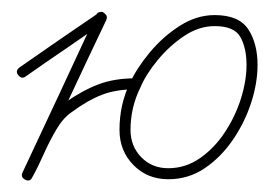

<svg xmlns="http://www.w3.org/2000/svg" viewBox="-20 -295 469 331"><path d="M11 -166Q6 -173 14 -179Q47 -202 81 -225.5Q115 -249 149 -272Q149 -272 149 -272Q149 -272 149 -272Q156 -278 162 -270Q167 -262 159 -257Q126 -233 92 -210Q58 -187 24 -163Q17 -158 11 -166ZM158 -273Q167 -269 163 -260Q131 -193 99.5 -125.5Q68 -58 36 10Q32 19 24 15Q15 11 19 2Q51 -66 82.5 -133.5Q114 -201 145 -268Q149 -277 158 -273ZM23 14Q15 10 19 2Q29 -16 39.5 -39.5Q50 -63 63 -84.5Q76 -106 92 -118Q122 -139 149.5 -149.5Q177 -160 213 -160Q213 -160 213 -160Q213 -160 213 -160Q223 -160 223 -150Q223 -141 213 -141Q180 -141 155.5 -131.5Q131 -122 104 -102Q89 -92 77 -71.5Q65 -51 55 -28.5Q45 -6 36 10Q32 19 23 14ZM270 -5Q300 -5 325 -22.5Q350 -40 368 -67.5Q386 -95 395.5 -125.5Q405 -156 405 -183Q405 -212 394.5 -231Q384 -250 350 -250Q323 -250 297.5 -233Q272 -216 251.5 -191Q231 -166 222 -144Q222 -144 222 -144Q222 -144 222 -144Q205 -110 205 -71Q205 -43 223.5 -24Q242 -5 270 -5ZM204 -152Q204 -152 204 -152Q204 -152 204 -152Q216 -178 238.5 -205Q261 -232 290 -250.5Q319 -269 350 -269Q392 -269 408 -244.5Q424 -220 424 -183Q424 -152 413 -118Q402 -84 381.5 -54Q361 -24 333 -5Q305 14 270 14Q234 14 210 -10.5Q186 -35 186 -71Q186 -115 204 -152Z"/></svg>

Font: FRB American Cursive Guidelines Arrows Extralight
Style: Italic
Weight: 200
Italic angle: -25°
Version: Version 2.0;Modular Font Editor K font №1